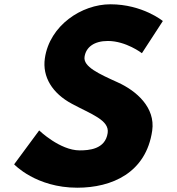

<svg xmlns="http://www.w3.org/2000/svg" viewBox="-20 -860 825 895"><path d="M494.4 -840C361.4 -840 211.2 -742 189.1 -588C176.7 -502 223.6 -425 315.5 -376C406.4 -327 490.6 -300 481.9 -240C470.8 -163 392.2 -159 351.2 -159C259.2 -159 162.6 -252 162.6 -252L45.9 -94C45.9 -94 147.2 15 340.2 15C501.2 15 661.1 -54 689.5 -251C705.1 -359 615.3 -437 528.9 -476C440.7 -516 367.4 -549 374.1 -595C380.5 -640 418.7 -669 482.7 -669C567.7 -669 641.5 -612 641.5 -612L739.1 -762C739.1 -762 644.4 -840 494.4 -840Z"/></svg>

Font: Hussar Paneuropjskich
Style: UpCsObl
Weight: 400
Designer: Mew Too, Robert Jablonski
Foundry: Cannot Into Space Fonts
Version: Version 1